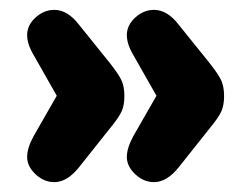

<svg xmlns="http://www.w3.org/2000/svg" viewBox="-20 -425 509 389"><path d="M95 -231 48 -149Q35 -125 35 -107Q35 -88 52 -72Q69 -56 90 -56Q116 -56 140 -86L202 -164Q221 -187 226.5 -199.5Q232 -212 232 -230Q232 -249 226.5 -261.5Q221 -274 202 -298L140 -375Q117 -405 90 -405Q69 -405 52 -389.5Q35 -374 35 -354Q35 -335 49 -312ZM297 -231 250 -149Q237 -125 237 -107Q237 -88 254 -72Q271 -56 292 -56Q318 -56 342 -86L404 -164Q423 -187 428.5 -199.5Q434 -212 434 -230Q434 -249 428.5 -261.5Q423 -274 404 -298L342 -375Q319 -405 292 -405Q271 -405 254 -389.5Q237 -374 237 -354Q237 -335 251 -312Z"/></svg>

Font: Beiruti Black
Style: Regular
Weight: 900
Designer: Arlette Boutros
Foundry: Boutros
Version: Version 1.41